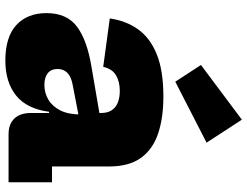

<svg xmlns="http://www.w3.org/2000/svg" viewBox="-123 -789 924 718"><g transform="rotate(90 339.0 -430.0)"><path d="M482 0Q444 0 423.2 -21.8Q402.5 -43.5 402.5 -83.5V-191L415 -211L408 -269L402.5 -298.5V-346Q402.5 -371 392 -386.2Q381.5 -401.5 362.8 -408.8Q344 -416 320 -416Q285.5 -416 261.5 -401.8Q237.5 -387.5 230 -354L49 -378.5Q57.5 -439.5 90 -484.8Q122.5 -530 183.8 -554.5Q245 -579 340.5 -579Q421.5 -579 480.2 -559Q539 -539 570.8 -494.5Q602.5 -450 602.5 -376.5V-162.5H661.5V0ZM206.5 12Q118 12 73.5 -29.2Q29 -70.5 29 -142Q29 -218 79.8 -256Q130.5 -294 232 -310.5L430.5 -344.5V-265.5L301 -240.5Q268 -235 253 -220.5Q238 -206 238 -183.5Q238 -159 254 -146.5Q270 -134 297.5 -134Q327.5 -134 352.5 -148.8Q377.5 -163.5 392.8 -193.5Q408 -223.5 408 -269L432 -151.5H398Q387 -68 337 -28Q287 12 206.5 12ZM427.5 -872.5 513.5 -740.5 285.5 -623.5 223 -719.5Z"/></g></svg>

Font: Hepta Slab ExtraLight ExtraBold
Style: Regular
Weight: 800
Version: Version 1.102